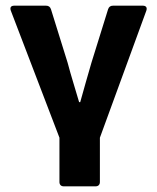

<svg xmlns="http://www.w3.org/2000/svg" viewBox="-20 -492 561 686"><path d="M192.4 0V158.2C192.4 168 198.2 173.8 208 173.8H321.3C331.1 173.8 336.9 168 336.9 158.2V0L502.9 -454.1C506.8 -465.8 501 -471.7 490.2 -471.7H383.8C375 -471.7 369.1 -467.8 366.2 -459L306.6 -267.6C293 -218.8 279.3 -174.8 266.6 -127H262.7C249 -174.8 234.4 -218.8 221.7 -267.6L162.1 -459C159.2 -467.8 153.3 -471.7 144.5 -471.7H31.2C19.5 -471.7 14.6 -465.8 18.6 -454.1Z"/></svg>

Font: Ed Sans Neue
Style: Bold
Weight: 700
Designer: Stephen Hutchings
Version: Version 1.004;PS 001.004;hotconv 1.0.88;makeotf.lib2.5.64775